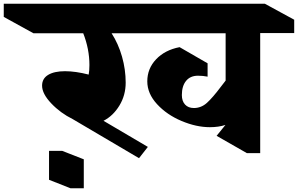

<svg xmlns="http://www.w3.org/2000/svg" viewBox="-158 -806 1586 1022"><path d="M1408 -630H1227V9H1156L995 -83L1042 -141Q1006 -129 959 -129Q887 -129 808.5 -162Q730 -195 678 -251.5Q626 -308 626 -373Q626 -441 673 -490.5Q720 -540 798 -555L947 -469V-398Q923 -403 896 -403Q855 -403 832.5 -375.5Q810 -348 810 -300Q810 -268 827 -249.5Q844 -231 874 -231Q913 -231 943.5 -258.5Q974 -286 1019 -346L1043 -377V-629H436Q472 -573 491.5 -504.5Q511 -436 511 -366Q511 -299 477.5 -244Q444 -189 393 -163L629 -24L582 36L229 -172Q164 -204 115 -255.5Q66 -307 66 -350Q66 -388 98.5 -407.5Q131 -427 188 -427Q244 -427 314 -409Q318 -430 318 -460Q318 -545 285 -629H20L-138 -716V-786H1252L1408 -701ZM288 196H217L103 151V-3H173L288 42Z"/></svg>

Font: Inknut Antiqua ExtraBold
Style: Regular
Weight: 800
Designer: Claus Eggers Sørensen
Foundry: Claus Eggers Sørensen
Version: Version 1.003; ttfautohint (v1.8.2) -l 8 -r 50 -G 200 -x 14 